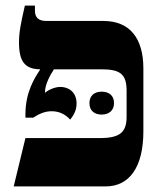

<svg xmlns="http://www.w3.org/2000/svg" viewBox="-20 -667 575 687"><path d="M29 0H358C443 0 493 -69 493 -197V-422C493 -532 443 -592 350 -592H146C118 -592 105 -604 105 -629V-647H69C54 -582 48 -551 48 -515C48 -447 69 -420 123 -419V-417C104 -388 71 -338 71 -258V-246H99C120 -260 141 -269 165 -269C193 -269 215 -257 231 -239C237 -247 254 -266 254 -296C254 -340 223 -356 196 -356C178 -356 155 -347 141 -335V-338C141 -364 159 -398 173 -419H343C410 -419 433 -402 433 -342V-249C433 -194 409 -173 338 -173H71ZM300 -298C300 -270 319 -257 344 -257C369 -257 388 -271 388 -298C388 -326 369 -339 344 -339C319 -339 300 -326 300 -298Z"/></svg>

Font: Noto Serif Hebrew SemiCondensed ExtraBold
Style: Regular
Weight: 800
Width: 4
Designer: Monotype Design Team
Foundry: Monotype Imaging Inc.
Version: Version 2.004